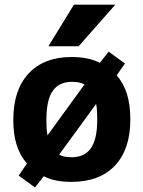

<svg xmlns="http://www.w3.org/2000/svg" viewBox="-20 -783 623 838"><path d="M187.5 -192.4 348.6 -414.1Q331.1 -425.8 293 -425.8Q238.3 -425.8 210.4 -386.7Q182.6 -347.7 182.6 -260.7Q182.6 -210.9 187.5 -192.4ZM238.3 -108.4Q255.9 -96.7 293 -96.7Q348.6 -96.7 376.5 -135.7Q404.3 -174.8 404.3 -260.7Q404.3 -311.5 399.4 -329.1ZM170.9 -13.7 132.8 35.2 61.5 -16.6 97.7 -69.3Q37.1 -137.7 38.1 -260.7Q38.1 -390.6 105 -462.4Q171.9 -534.2 293 -534.2Q366.2 -534.2 416 -508.8L454.1 -557.6L525.4 -505.9L489.3 -454.1Q549.8 -385.7 548.8 -260.7Q548.8 -131.8 481.9 -60.5Q415 10.7 293 10.7Q220.7 11.7 170.9 -13.7ZM191.4 -581.1 302.7 -762.7H483.4L323.2 -581.1Z"/></svg>

Font: Gen Shin Gothic Bold
Style: Bold
Weight: 700
Designer: [Source Han Sans]
Ryoko NISHIZUKA  (kana & ideographs); Paul D. Hunt (Latin, Greek & Cyrillic); Wenlong ZHANG  (bopomofo
Version: Version 1.002.20150607